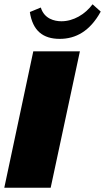

<svg xmlns="http://www.w3.org/2000/svg" viewBox="-20 -874 489 894"><path d="M352 -635H135L0 0H216ZM258 -693C333 -693 399 -729 449 -820L411 -854C376 -807 322 -775 266 -775C234 -775 186 -786 170 -839L119 -818C132 -731 180 -693 258 -693Z"/></svg>

Font: Racing Sans One
Style: Regular
Weight: 400
Designer: Pablo Impallari, Rodrigo Fuenzalida
Foundry: Pablo Impallari, Rodrigo Fuenzalida
Version: Version 1.001